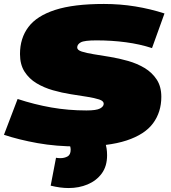

<svg xmlns="http://www.w3.org/2000/svg" viewBox="-47 -730 865 970"><path d="M784 -662 721 -487Q660 -507 589 -516.5Q518 -526 440 -526Q379 -526 361 -516Q343 -506 343 -490Q343 -477 366 -469.5Q389 -462 426.5 -456Q464 -450 509.5 -442.5Q555 -435 600.5 -422Q646 -409 683.5 -386.5Q721 -364 744.5 -328.5Q768 -293 768 -241Q768 -164 726.5 -107.5Q685 -51 593 -20.5Q501 10 348 10Q237 10 142.5 -7Q48 -24 -27 -49L42 -230Q127 -202 212.5 -187Q298 -172 390 -172Q440 -172 458.5 -182Q477 -192 477 -206Q477 -220 454 -227.5Q431 -235 393.5 -241Q356 -247 311 -254Q266 -261 220.5 -274Q175 -287 137.5 -309.5Q100 -332 77 -368Q54 -404 54 -457Q54 -537 96.5 -593.5Q139 -650 232 -680Q325 -710 478 -710Q560 -710 636.5 -697.5Q713 -685 784 -662ZM209 208 236 67Q239 68 246 68.5Q253 69 258 69Q278 69 294 60.5Q310 52 310 26Q310 8 299 -9L484 -10Q494 18 494 54Q494 110 467 146.5Q440 183 396 201.5Q352 220 300 220Q278 220 256 217Q234 214 209 208Z"/></svg>

Font: Georama Expanded Black
Style: Italic
Weight: 900
Width: 7
Italic angle: -9°
Designer: Jean-Baptiste Levee
Foundry: Production Type
Version: Version 1.000